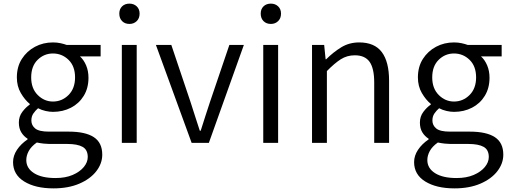

<svg xmlns="http://www.w3.org/2000/svg" viewBox="-20 -788 2810 1059"><path d="M275 251Q175 251 113.5 213Q52 175 52 106Q52 71 73.5 38.5Q95 6 132 -19V-23Q111 -36 97.5 -58Q84 -80 84 -112Q84 -146 103.5 -171.5Q123 -197 144 -211V-215Q117 -237 95 -274.5Q73 -312 73 -361Q73 -420 100.5 -463Q128 -506 173 -530Q218 -554 272 -554Q295 -554 315 -549.5Q335 -545 348 -540H535V-477H421Q442 -458 455 -427.5Q468 -397 468 -359Q468 -302 442 -259.5Q416 -217 371.5 -194Q327 -171 272 -171Q253 -171 231 -176Q209 -181 190 -191Q175 -178 164 -162Q153 -146 153 -123Q153 -97 174 -79.5Q195 -62 250 -62H359Q451 -62 497.5 -31.5Q544 -1 544 65Q544 114 511 156.5Q478 199 417.5 225Q357 251 275 251ZM272 -228Q322 -228 358 -264Q394 -300 394 -361Q394 -423 358 -458Q322 -493 272 -493Q223 -493 187.5 -458Q152 -423 152 -361Q152 -300 188 -264Q224 -228 272 -228ZM286 194Q341 194 380.5 177Q420 160 442 133.5Q464 107 464 78Q464 38 435.5 22Q407 6 351 6H252Q239 6 220.5 4Q202 2 183 -2Q152 20 138.5 45Q125 70 125 95Q125 140 167.5 167Q210 194 286 194Z M652 0V-540H734V0ZM694 -656Q669 -656 653.5 -671.5Q638 -687 638 -713Q638 -738 653.5 -753Q669 -768 694 -768Q718 -768 734 -753Q750 -738 750 -713Q750 -687 734 -671.5Q718 -656 694 -656Z M1037 0 840 -540H925L1031 -225Q1044 -186 1056.5 -145.5Q1069 -105 1082 -67H1087Q1099 -105 1112 -145.5Q1125 -186 1138 -225L1245 -540H1325L1132 0Z M1432 0V-540H1514V0ZM1474 -656Q1449 -656 1433.5 -671.5Q1418 -687 1418 -713Q1418 -738 1433.5 -753Q1449 -768 1474 -768Q1498 -768 1514 -753Q1530 -738 1530 -713Q1530 -687 1514 -671.5Q1498 -656 1474 -656Z M1701 0V-540H1768L1776 -461H1779Q1818 -500 1862 -527Q1906 -554 1961 -554Q2046 -554 2086 -500.5Q2126 -447 2126 -343V0H2044V-333Q2044 -411 2018.5 -447Q1993 -483 1937 -483Q1894 -483 1859.5 -461Q1825 -439 1783 -396V0Z M2487 251Q2387 251 2325.5 213Q2264 175 2264 106Q2264 71 2285.5 38.5Q2307 6 2344 -19V-23Q2323 -36 2309.5 -58Q2296 -80 2296 -112Q2296 -146 2315.5 -171.5Q2335 -197 2356 -211V-215Q2329 -237 2307 -274.5Q2285 -312 2285 -361Q2285 -420 2312.5 -463Q2340 -506 2385 -530Q2430 -554 2484 -554Q2507 -554 2527 -549.5Q2547 -545 2560 -540H2747V-477H2633Q2654 -458 2667 -427.5Q2680 -397 2680 -359Q2680 -302 2654 -259.5Q2628 -217 2583.5 -194Q2539 -171 2484 -171Q2465 -171 2443 -176Q2421 -181 2402 -191Q2387 -178 2376 -162Q2365 -146 2365 -123Q2365 -97 2386 -79.5Q2407 -62 2462 -62H2571Q2663 -62 2709.5 -31.5Q2756 -1 2756 65Q2756 114 2723 156.5Q2690 199 2629.5 225Q2569 251 2487 251ZM2484 -228Q2534 -228 2570 -264Q2606 -300 2606 -361Q2606 -423 2570 -458Q2534 -493 2484 -493Q2435 -493 2399.5 -458Q2364 -423 2364 -361Q2364 -300 2400 -264Q2436 -228 2484 -228ZM2498 194Q2553 194 2592.5 177Q2632 160 2654 133.5Q2676 107 2676 78Q2676 38 2647.5 22Q2619 6 2563 6H2464Q2451 6 2432.5 4Q2414 2 2395 -2Q2364 20 2350.5 45Q2337 70 2337 95Q2337 140 2379.5 167Q2422 194 2498 194Z"/></svg>

Font: Source Han Sans SC Normal
Style: Regular
Weight: 350
Designer: Ryoko NISHIZUKA 西塚涼子 (kana, bopomofo & ideographs); Paul D. Hunt (Latin, Greek & Cyrillic); Sandoll Communications 산돌커뮤니
Foundry: Adobe
Version: Version 2.004;hotconv 1.0.118;makeotfexe 2.5.65603